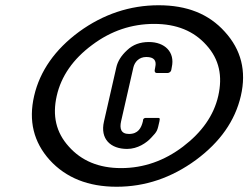

<svg xmlns="http://www.w3.org/2000/svg" viewBox="-20 -699 945 731"><path d="M424 12C533 12 633 -22 726 -90C818 -158 875 -239 897 -334C919 -429 898 -510 836 -578C775 -646 692 -679 584 -679C475 -679 373 -645 281 -578C190 -511 132 -429 110 -334C88 -239 108 -158 169 -90C231 -22 316 12 424 12ZM441 -59C356 -59 290 -87 242 -141C193 -195 179 -259 196 -334C213 -409 258 -474 331 -528C403 -582 482 -608 567 -608C652 -608 718 -581 766 -527C815 -473 828 -409 811 -334C794 -259 748 -195 677 -141C606 -87 527 -59 441 -59ZM464 -132C504 -132 538 -155 556 -175C580 -200 579 -202 587 -237L588 -244C589 -247 587 -250 584 -250H534C530 -250 526 -247 525 -244L524 -237C518 -212 506 -189 471 -189C440 -189 435 -210 441 -237L488 -443C493 -463 509 -482 537 -482C566 -482 577 -469 571 -443L569 -432C568 -426 571 -421 577 -421H618C624 -421 631 -426 632 -432L634 -443C647 -501 607 -539 547 -539C513 -539 486 -529 464 -508C441 -487 428 -465 423 -443L376 -237C360 -169 402 -132 464 -132Z"/></svg>

Font: DIN Rundschrift
Style: MittelKursiv
Weight: 400
Version: Version 1.027